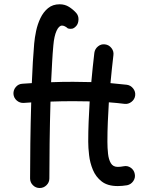

<svg xmlns="http://www.w3.org/2000/svg" viewBox="-20 -852 707 919"><path d="M330.1 -460.4Q374 -460.4 417 -459Q419.9 -494.1 423.8 -529.1Q427.7 -564 431.6 -599.1Q434.1 -617.7 449 -629.9Q463.9 -642.1 482.4 -639.6Q501 -637.7 513.2 -622.3Q525.4 -606.9 522.9 -588.4Q519 -554.7 515.4 -521Q511.7 -487.3 508.8 -454.1Q549.3 -450.7 586.9 -446.3Q605.5 -443.8 617.4 -428.5Q629.4 -413.1 627 -394.5Q624.5 -376 609.1 -364.3Q593.8 -352.5 575.2 -355Q540.5 -359.4 501 -362.3Q498 -315.4 496.1 -268.3Q494.1 -221.2 494.1 -173.3Q494.1 -144 497.1 -116.5Q500 -88.9 510.5 -71Q521 -53.2 543.5 -53.2Q556.6 -53.2 571.8 -56.2Q590.3 -60.1 606 -49.1Q621.6 -38.1 625 -19.5Q628.9 -1 617.9 14.9Q606.9 30.8 588.4 34.7Q576.2 36.6 564.9 37.6Q553.7 38.6 543.5 38.6Q495.1 38.6 466.8 16.6Q438.5 -5.4 424.6 -39.1Q410.6 -72.8 406.5 -108.9Q402.3 -145 402.3 -173.3Q402.3 -222.2 404.3 -270.5Q406.2 -318.8 409.2 -366.7Q371.6 -367.7 330.1 -367.7Q275.9 -367.7 221.7 -365.7Q218.8 -267.1 217.5 -168.9Q216.3 -70.8 216.3 2Q216.3 21 202.6 34.4Q189 47.9 169.9 47.9Q150.9 47.9 137.5 34.4Q124 21 124 2Q124 -70.3 125.2 -166.7Q126.5 -263.2 129.4 -361.8Q111.3 -360.8 93.8 -359.4Q74.7 -358.4 60.3 -370.8Q45.9 -383.3 44.4 -402.3Q43.5 -421.4 55.9 -435.8Q68.4 -450.2 87.4 -451.2Q110.4 -452.6 132.3 -454.1Q134.3 -506.8 137.2 -554.9Q140.1 -603 143.6 -643.1Q146 -670.9 152.8 -703.6Q159.7 -736.3 173.6 -765.4Q187.5 -794.4 210 -813Q232.4 -831.5 265.6 -831.5Q290.5 -831.5 310.3 -819.1Q330.1 -806.6 345.2 -789.6Q356.4 -776.4 355.7 -758.1Q355 -739.7 345.7 -728.5Q335 -716.3 325 -714.6Q314.9 -712.9 305.2 -715.8Q289.6 -729.5 276.9 -729.5Q262.2 -729.5 250.7 -704.6Q239.3 -679.7 235.4 -635.3Q231.9 -598.1 229.5 -553.2Q227.1 -508.3 224.6 -458.5Q251 -459.5 277.3 -460Q303.7 -460.4 330.1 -460.4Z"/></svg>

Font: Mikhak-DS1-FD Medium
Style: Regular
Weight: 500
Designer: Amin Abedi
Version: Version 3.2